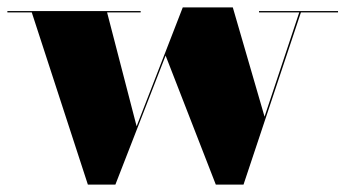

<svg xmlns="http://www.w3.org/2000/svg" viewBox="-25 -490 936 520"><path d="M345 -148 265 -456.5H356V-460H-5V-456.5H61L213 10H287.5L423.5 -339.5L559.5 10H634.5L790 -456.5H890.5V-460H676.5V-456.5H785.5L691.5 -174L605.5 -470H470Z"/></svg>

Font: Bodoni* 48pt Fatface
Style: Regular
Weight: 900
Version: Version 2.3